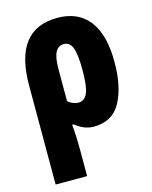

<svg xmlns="http://www.w3.org/2000/svg" viewBox="-120 -641 761 960"><g transform="rotate(-15 261.0 -161.5)"><path d="M307 10Q258 10 212 -27H204Q210 34 210 107V240H47V-273Q47 -563 270 -563Q377 -563 433.5 -490.5Q490 -418 490 -276Q490 -148 447 -69Q404 10 307 10ZM210 -312V-148Q221 -138 235.5 -132Q250 -126 264 -126Q295 -126 310 -159Q325 -192 325 -276Q325 -361 311.5 -394.5Q298 -428 268 -428Q239 -428 224.5 -401Q210 -374 210 -312Z"/></g></svg>

Font: Noto Sans UI CondBlack
Style: Regular
Weight: 900
Width: 3
Designer: Monotype Design Team
Foundry: Monotype Imaging Inc.
Version: Version 1.001